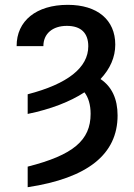

<svg xmlns="http://www.w3.org/2000/svg" viewBox="-20 -573 562 806"><path d="M96.2 -177.2V-94.7C193.4 -114.7 273.9 -146 334.5 -185.5C351.1 -164.1 360.4 -132.8 360.4 -95.2C360.4 16.1 287.1 78.1 96.2 126.5V212.9C348.1 174.8 473.6 74.7 473.6 -88.4C473.6 -158.2 449.2 -209.5 401.9 -241.2C442.4 -284.2 463.9 -333 463.9 -385.7C463.9 -489.7 388.7 -552.7 264.6 -552.7C132.3 -552.7 49.3 -485.4 49.8 -379.4H162.1C162.1 -431.6 200.7 -464.4 260.7 -464.4C319.8 -464.4 350.6 -434.6 350.6 -378.9C350.6 -289.1 264.2 -220.7 96.2 -177.2Z"/></svg>

Font: Inteeer Medium
Style: Regular
Weight: 500
Designer: Rasmus Andersson
Foundry: rsms
Version: Version 4.001;Glyphs 3.4 (3402)